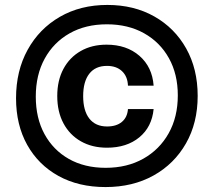

<svg xmlns="http://www.w3.org/2000/svg" viewBox="-20 -713 865 778"><path d="M781 -324.5Q781 -215 733.5 -131.8Q686 -48.5 602 -1.8Q518 45 407.5 45Q298.5 45 217 0Q135.5 -45 90.2 -126Q45 -207 45 -315Q45 -426 92 -511.2Q139 -596.5 222.5 -644.8Q306 -693 415 -693Q523 -693 605.5 -646.2Q688 -599.5 734.5 -516.5Q781 -433.5 781 -324.5ZM408 -33Q495 -33 560.8 -70Q626.5 -107 663.5 -173Q700.5 -239 700.5 -326.5Q700.5 -412.5 664.5 -477.2Q628.5 -542 563.8 -578.2Q499 -614.5 413 -614.5Q326.5 -614.5 261.8 -577.8Q197 -541 161 -475.2Q125 -409.5 125 -321.5Q125 -234.5 160.2 -169.8Q195.5 -105 259 -69Q322.5 -33 408 -33ZM212 -324Q212 -387 237 -433.8Q262 -480.5 307 -506.2Q352 -532 412 -532Q493 -532 545 -486.8Q597 -441.5 602.5 -366H498.5Q497 -403.5 474.2 -424.8Q451.5 -446 413.5 -446Q366.5 -446 341.8 -414.2Q317 -382.5 317 -323.5Q317 -264.5 342 -232.5Q367 -200.5 414 -200.5Q451.5 -200.5 473.8 -219Q496 -237.5 498.5 -271H602.5Q595.5 -198.5 544.5 -156.5Q493.5 -114.5 413.5 -114.5Q353 -114.5 307.5 -140.5Q262 -166.5 237 -213.5Q212 -260.5 212 -324Z"/></svg>

Font: Overused Grotesk SemiBold
Style: Regular
Weight: 610
Version: Version 0.004